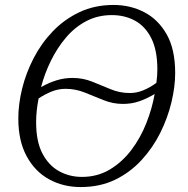

<svg xmlns="http://www.w3.org/2000/svg" viewBox="-20 -745 758 776"><path d="M306 11Q235 11 178 -20.5Q121 -52 87.5 -114Q54 -176 54 -266Q54 -324 69.5 -387Q85 -450 116 -510Q147 -570 193.5 -618.5Q240 -667 301.5 -696Q363 -725 439 -725Q506 -725 562.5 -696Q619 -667 653.5 -606.5Q688 -546 688 -450Q688 -395 673 -332Q658 -269 628 -208.5Q598 -148 552 -98Q506 -48 445 -18.5Q384 11 306 11ZM505 -369Q532 -369 559 -380Q586 -391 612 -410Q614 -424 615 -438Q616 -452 616 -464Q616 -542 591.5 -590.5Q567 -639 525.5 -661.5Q484 -684 432 -684Q375 -684 328.5 -659.5Q282 -635 246.5 -593Q211 -551 185.5 -499Q160 -447 146 -393Q178 -411 209 -420.5Q240 -430 273 -430Q315 -430 352.5 -415Q390 -400 427 -384.5Q464 -369 505 -369ZM311 -30Q374 -30 424 -60Q474 -90 511 -139Q548 -188 571.5 -247.5Q595 -307 605 -365Q571 -345 541 -335Q511 -325 477 -325Q436 -325 398 -340.5Q360 -356 322.5 -371Q285 -386 245 -386Q216 -386 188.5 -375Q161 -364 136 -347Q126 -297 126 -251Q126 -173 151.5 -124.5Q177 -76 219 -53Q261 -30 311 -30Z"/></svg>

Font: Noto Serif Light
Style: Italic
Weight: 300
Italic angle: -12°
Designer: Monotype Design Team
Foundry: Monotype Imaging Inc.
Version: Version 2.013